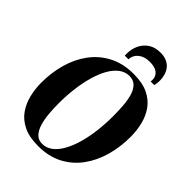

<svg xmlns="http://www.w3.org/2000/svg" viewBox="-276 -1099 1237 1237"><g transform="rotate(45 343.0 -480.0)"><path d="M306.5 12Q225.5 12 172.2 -14Q119 -40 88.5 -83.8Q58 -127.5 45 -181.8Q32 -236 32 -292Q32 -383.5 55.5 -466.5Q79 -549.5 126.8 -613.8Q174.5 -678 246.2 -715.2Q318 -752.5 414.5 -752.5Q494.5 -752.5 547.5 -726.8Q600.5 -701 630.8 -657.5Q661 -614 673.8 -560.2Q686.5 -506.5 686.5 -451Q686.5 -359 663 -275.5Q639.5 -192 592 -127.2Q544.5 -62.5 473.2 -25.2Q402 12 306.5 12ZM314 -16.5Q352.5 -16.5 383.8 -40Q415 -63.5 439 -105.8Q463 -148 479.5 -204.8Q496 -261.5 504.2 -328.2Q512.5 -395 512.5 -467Q512.5 -512.5 509.2 -558Q506 -603.5 495.5 -641Q485 -678.5 463 -701.2Q441 -724 404 -724Q366 -724 334.5 -700.5Q303 -677 279 -635Q255 -593 238.8 -536.8Q222.5 -480.5 214 -414.2Q205.5 -348 205.5 -276.5Q205.5 -230 209.5 -184Q213.5 -138 225 -100Q236.5 -62 258 -39.2Q279.5 -16.5 314 -16.5ZM439 -972Q474.5 -972 498.5 -960.2Q522.5 -948.5 536.8 -929.5Q551 -910.5 557.2 -887.2Q563.5 -864 563.5 -841Q563.5 -826.5 561.8 -815Q560 -803.5 558 -795H525Q525.5 -798 525.8 -802.5Q526 -807 526 -813.5Q526 -832 516.2 -847.2Q506.5 -862.5 486 -871.8Q465.5 -881 432 -881Q397.5 -881 373.5 -869.2Q349.5 -857.5 336.5 -838Q323.5 -818.5 323 -795H289.5Q289.5 -799.5 289.2 -803.2Q289 -807 289 -812Q289 -855.5 306.2 -891.8Q323.5 -928 356.8 -950Q390 -972 439 -972Z"/></g></svg>

Font: Merriweather 144pt ExtraBold
Style: Italic
Weight: 800
Italic angle: -7.8°
Version: Version 2.101